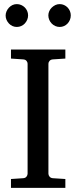

<svg xmlns="http://www.w3.org/2000/svg" viewBox="-20 -911 370 931"><path d="M33.2 0V-43L92.8 -46.9Q103.5 -47.9 108.6 -54.7Q113.8 -61.5 113.8 -68.8V-602.1Q113.8 -609.4 108.6 -615.7Q103.5 -622.1 92.8 -623L33.2 -627V-670.9H296.9V-627L235.8 -623Q225.6 -622.1 220.2 -615.7Q214.8 -609.4 214.8 -602.1V-68.8Q214.8 -61.5 220.2 -54.7Q225.6 -47.9 235.8 -46.9L296.9 -43V0ZM116.2 -836.4Q116.2 -825.2 111.8 -814.9Q107.4 -804.7 100.1 -796.9Q92.8 -789.1 82.8 -784.7Q72.8 -780.3 61.5 -780.3Q50.3 -780.3 40.5 -784.7Q30.8 -789.1 23.4 -796.9Q16.1 -804.7 11.7 -814.5Q7.3 -824.2 7.3 -835.4Q7.3 -846.2 11.7 -856.2Q16.1 -866.2 23.4 -874Q30.8 -881.8 40.5 -886.5Q50.3 -891.1 61.5 -891.1Q72.8 -891.1 82.8 -886.7Q92.8 -882.3 100.1 -875Q107.4 -867.7 111.8 -857.7Q116.2 -847.7 116.2 -836.4ZM323.2 -836.4Q323.2 -825.2 319.1 -814.9Q314.9 -804.7 307.6 -796.9Q300.3 -789.1 290.5 -784.7Q280.8 -780.3 269.5 -780.3Q258.3 -780.3 248.3 -784.7Q238.3 -789.1 230.7 -796.9Q223.1 -804.7 218.8 -814.9Q214.4 -825.2 214.4 -836.4Q214.4 -846.7 218.8 -856.7Q223.1 -866.7 231 -874.3Q238.8 -881.8 248.5 -886.5Q258.3 -891.1 269.5 -891.1Q280.8 -891.1 290.5 -886.7Q300.3 -882.3 307.6 -874.8Q314.9 -867.2 319.1 -857.2Q323.2 -847.2 323.2 -836.4Z"/></svg>

Font: Charis SIL Afr
Style: Regular
Weight: 400
Foundry: SIL International
Version: Version 5.000